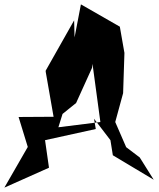

<svg xmlns="http://www.w3.org/2000/svg" viewBox="-45 -783 727 878"><path d="M460 -142 471 -73 658 39 594 -63 532 -110 482 -225 518 -357 524 -541 503 -661 325 -763 296 -612 294 -690 164 -460V-455L200 -249L40 -248L82 -111L-25 75L179 -16L161 -142L393 -193L385 -240ZM241 -262 303 -312 376 -473 378 -491 414 -225 222 -201Z"/></svg>

Font: Asimov Silicon
Style: Regular
Weight: 400
Designer: Google
Version: Version 2.000980; 2014